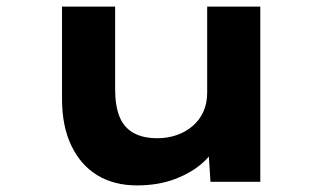

<svg xmlns="http://www.w3.org/2000/svg" viewBox="-20 -551 984 582"><path d="M395 11Q326 11 275.5 -19.5Q225 -50 196.5 -109Q168 -168 168 -251V-531H329V-281Q329 -231 342 -198Q355 -165 384 -148.5Q413 -132 457 -132Q488 -132 515.5 -141.5Q543 -151 564 -169Q585 -187 596.5 -212.5Q608 -238 608 -270V-531H769V0H618L611 -109L641 -121Q629 -89 595.5 -58.5Q562 -28 511 -8.5Q460 11 395 11Z"/></svg>

Font: Lexend Tera
Style: Bold
Weight: 700
Designer: Bonnie Shaver-Troup, Thomas Jockin
Foundry: Lexend
Version: Version 1.007